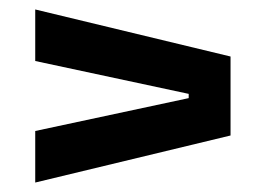

<svg xmlns="http://www.w3.org/2000/svg" viewBox="-20 -512 554 406"><path d="M379 -313.5 54.5 -383V-492L467.5 -392.5V-225.5L54.5 -126V-235L379 -304.5Z"/></svg>

Font: Anek Gujarati SemiBold
Style: Regular
Weight: 600
Designer: Mrunmayee Ghaisas (Gujarati), Yesha Goshar (Latin)
Foundry: Ek Type
Version: Version 1.003